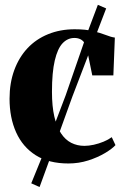

<svg xmlns="http://www.w3.org/2000/svg" viewBox="-20 -648 504 774"><path d="M256 11Q176.5 11 124 -22.2Q71.5 -55.5 45 -114.5Q18.5 -173.5 18.5 -250Q18.5 -313.5 37.5 -365.2Q56.5 -417 91 -453.8Q125.5 -490.5 174 -510.2Q222.5 -530 281 -530Q325.5 -530 355.8 -522.5Q386 -515 406.8 -506.8Q427.5 -498.5 443 -496.5L437 -344H352L330 -451.5Q327 -465.5 320.5 -475.2Q314 -485 303.8 -490Q293.5 -495 280 -495Q252.5 -495 232.2 -473.5Q212 -452 200.8 -404.2Q189.5 -356.5 189.5 -277.5Q189.5 -219.5 199 -178.2Q208.5 -137 225.8 -110.8Q243 -84.5 267.2 -72.2Q291.5 -60 320 -60Q338 -60 358.2 -64.5Q378.5 -69 397.8 -77Q417 -85 430.5 -95L445.5 -63Q432 -48 403 -30.8Q374 -13.5 335.8 -1.2Q297.5 11 256 11ZM139.5 106 106 91 163.5 -50 245 -264.5 332 -516 374.5 -628.5 408 -614 366 -504.5 271.5 -258 193 -40.5Z"/></svg>

Font: Merriweather 120pt ExtraBold
Style: Regular
Weight: 800
Version: Version 2.100